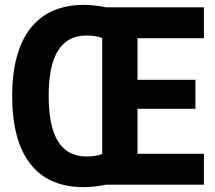

<svg xmlns="http://www.w3.org/2000/svg" viewBox="-20 -759 884 789"><path d="M323 10C353 10 388 6 415 0H818V-127H545V-312H783V-431H545V-602H818V-729H415C388 -735 354 -739 325 -739C130 -739 30 -604 30 -365C30 -124 128 10 323 10ZM336 -116C226 -116 180 -206 180 -365C180 -523 226 -613 336 -613C360 -613 381 -610 400 -603V-126C381 -119 360 -116 336 -116Z"/></svg>

Font: Mona Sans SemiCondensed
Style: Bold
Weight: 700
Width: 4
Designer: Deni Anggara
Foundry: GitHub
Version: Version 2.000